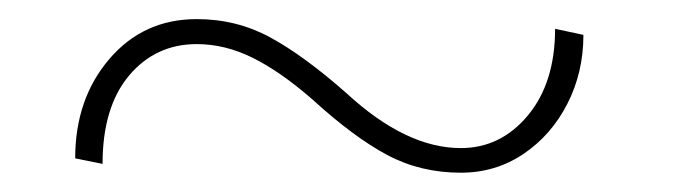

<svg xmlns="http://www.w3.org/2000/svg" viewBox="-20 -398 708 202"><path d="M464.8 -216.3Q422.4 -216.3 387.5 -234.9Q352.5 -253.4 308.1 -293.9Q274.9 -322.8 245.8 -337.2Q216.8 -351.6 187 -351.6Q143.6 -351.6 115.7 -318.4Q87.9 -285.2 87.9 -225.6L59.1 -231.4Q59.1 -293.9 95 -335.9Q130.9 -377.9 187 -377.9Q229 -377.9 264.4 -358.6Q299.8 -339.4 344.7 -299.8Q407.2 -242.2 464.8 -242.2Q506.8 -242.2 535.4 -276.6Q564 -311 564 -367.7L593.8 -361.3Q593.8 -321.8 576.9 -288.8Q560.1 -255.9 530.8 -236.1Q501.5 -216.3 464.8 -216.3Z"/></svg>

Font: Roboto Slab Thin
Style: Regular
Weight: 100
Designer: Google
Version: Version 2.000; ttfautohint (v1.8.1.43-b0c9)